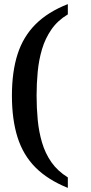

<svg xmlns="http://www.w3.org/2000/svg" viewBox="-20 -783 442 934"><path d="M310 131Q213 92 153 32Q93 -28 65.5 -114.5Q38 -201 38 -318Q38 -434 65.5 -519.5Q93 -605 153 -665Q213 -725 310 -763V-713Q260 -683 230 -639.5Q200 -596 184.5 -544Q169 -492 163.5 -434.5Q158 -377 158 -318Q158 -258 163.5 -200Q169 -142 184.5 -89.5Q200 -37 230 6Q260 49 310 80Z"/></svg>

Font: Noto Serif Bengali SemiBold
Style: Regular
Weight: 600
Version: Version 2.003